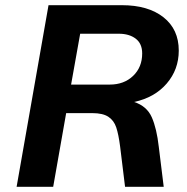

<svg xmlns="http://www.w3.org/2000/svg" viewBox="-20 -720 722 740"><path d="M497 -327Q546 -311 565 -268Q584 -225 592 -154L611 0H462L443 -155Q437 -202 428 -229Q419 -256 397.5 -270Q376 -284 336 -284H235L185 0H44L167 -700H450Q551 -700 610 -653.5Q669 -607 669 -525Q669 -452 622.5 -398Q576 -344 497 -327ZM528 -514Q528 -552 503 -571Q478 -590 438 -590H289L254 -394H403Q458 -394 493 -427.5Q528 -461 528 -514Z"/></svg>

Font: KoHo
Style: Bold Italic
Weight: 700
Italic angle: -10°
Version: Version 1.000; ttfautohint (v1.6)